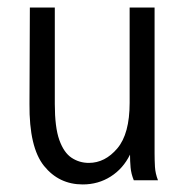

<svg xmlns="http://www.w3.org/2000/svg" viewBox="-20 -477 490 508"><path d="M199 11Q136 11 96.5 -38Q57 -87 58 -202L59 -457H125V-202Q125 -140 137 -106.5Q149 -73 169.5 -59.5Q190 -46 215 -46Q258 -46 290.5 -84.5Q323 -123 323 -205V-457H389V-71Q389 -53 390 -35.5Q391 -18 398 0H334Q327 -17 325.5 -34Q324 -51 324 -68Q306 -31 273 -10Q240 11 199 11Z"/></svg>

Font: Inconsolata SemiCondensed
Style: Regular
Weight: 400
Width: 4
Monospace: yes
Designer: Raph Levien, Cyreal, Brenton Simpson
Foundry: Raph Levien, Cyreal, Google
Version: Version 3.001; ttfautohint (v1.8.2.53-6de2)